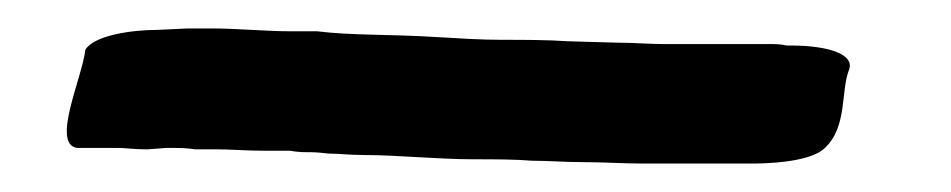

<svg xmlns="http://www.w3.org/2000/svg" viewBox="-20 -10 669 135"><path d="M40 25C38 44 16 91 34 94H63C68 94 74 95 83 95H84L97 94H103C112 94 117 95 117 95H133C142 95 153 96 167 96H184C196 98 195 96 211 98H212C218 98 226 99 236 99C259 99 288 102 313 102C327 102 342 102 354 103C365 103 377 104 390 104C404 104 418 105 432 105H508C514 105 549 105 560 94C576 79 571 54 577 39C581 28 562 22 536 22H533C529 21 525 21 523 21H447C437 21 426 20 414 20L379 19C365 18 348 18 333 18C318 18 303 17 286 16C254 14 227 15 203 12H185C166 12 147 10 129 10H112L91 11C72 11 46 15 40 25Z"/></svg>

Font: Scribbler
Style: BlkIta
Weight: 900
Designer: Mew Too
Foundry: Cannot Into Space Fonts
Version: Version 1.001